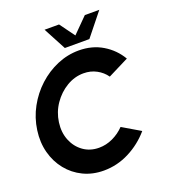

<svg xmlns="http://www.w3.org/2000/svg" viewBox="-161 -1017 1020 1147"><g transform="rotate(-20 349.5 -443.0)"><path d="M302 13Q231 13 172.5 -15.2Q114 -43.5 73.8 -93.5Q33.5 -143.5 16 -209.2Q-1.5 -275 9 -350Q19.5 -425.5 55.5 -491.2Q91.5 -557 145.8 -606.8Q200 -656.5 266.5 -684.8Q333 -713 404 -713Q489 -713 554.8 -673.5Q620.5 -634 658.5 -569L526 -502.5Q503 -535.5 466.2 -555.2Q429.5 -575 384.5 -575Q327.5 -575 276.5 -544.5Q225.5 -514 190.5 -463Q155.5 -412 147 -350Q138.5 -288 159 -237Q179.5 -186 222 -155.5Q264.5 -125 321.5 -125Q367 -125 409 -144.8Q451 -164.5 483.5 -198L597 -131Q541 -65.5 464 -26.2Q387 13 302 13ZM332 -755 255.5 -899H347.5L417 -804L511.5 -899H603.5L488 -755Z"/></g></svg>

Font: Urbanist ExtraBold
Style: Italic
Weight: 800
Italic angle: -8°
Designer: Corey Hu
Foundry: Corey Hu
Version: Version 1.321; ttfautohint (v1.8.4.7-5d5b)